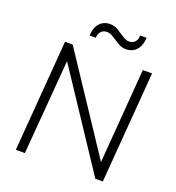

<svg xmlns="http://www.w3.org/2000/svg" viewBox="-158 -1030 1058 1155"><g transform="rotate(20 371.0 -452.5)"><path d="M74 0 130 -712H179L602 -74L578 -72L628 -712H687L631 0H583L161 -637L184 -640L132 0ZM256 -798Q258 -834 270 -857.5Q282 -881 302.5 -893Q323 -905 349 -905Q378 -905 402 -890Q426 -875 448.5 -860Q471 -845 491 -845Q515 -845 528.5 -861Q542 -877 542 -902H583Q581 -866 568.5 -842.5Q556 -819 535.5 -807Q515 -795 489 -795Q461 -795 436.5 -810Q412 -825 390 -839.5Q368 -854 348 -854Q324 -854 310.5 -839Q297 -824 295 -798Z"/></g></svg>

Font: Muli Light
Style: Italic
Weight: 300
Italic angle: -4.541°
Designer: Vernon Adams
Foundry: Vernon Adams
Version: Version 2.100; ttfautohint (v1.8.1.43-b0c9)